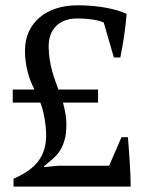

<svg xmlns="http://www.w3.org/2000/svg" viewBox="-20 -693 540 713"><path d="M27.3 -360.4H107.9Q100.6 -375 94.2 -390.6Q87.9 -406.2 83.3 -423.8Q78.6 -441.4 75.7 -461.4Q72.8 -481.4 72.8 -505.4Q72.8 -543.9 86.9 -575Q101.1 -606 126.7 -627.9Q152.3 -649.9 188.5 -661.6Q224.6 -673.3 268.6 -673.3Q297.4 -673.3 324.2 -670.9Q351.1 -668.5 374.5 -664.1Q397.9 -659.7 417.2 -653.8Q436.5 -647.9 450.2 -641.6Q449.2 -626 446.8 -605Q444.3 -584 441.2 -561.5Q438 -539.1 434.1 -517.6Q430.2 -496.1 426.8 -479.5H402.8L365.2 -609.4Q347.2 -617.2 321.8 -620.8Q296.4 -624.5 267.1 -624.5Q229.5 -624.5 203.9 -608.4Q178.2 -592.3 167.5 -563Q160.6 -544.4 160.6 -519Q161.1 -495.1 164.3 -473.9Q167.5 -452.6 172.6 -433.1Q177.7 -413.6 184.1 -395.8Q190.4 -377.9 196.8 -360.4H344.2V-312H213.9Q220.2 -288.6 223.9 -265.4Q227.5 -242.2 226.1 -214.8Q225.1 -182.6 213.1 -153.6Q201.2 -124.5 174.8 -102.1L143.6 -75.7V-72.3L196.8 -77.6H385.3L431.2 -183.6H455.1Q456.5 -163.1 458.5 -138.2Q460.4 -113.3 461.9 -88.4Q463.4 -63.5 464.4 -40.3Q465.3 -17.1 465.3 0H30.3V-29.3Q60.5 -42.5 83 -57.9Q105.5 -73.2 120.6 -92.5Q135.7 -111.8 143.3 -135.3Q150.9 -158.7 151.4 -187.5Q151.4 -197.3 150.9 -206.5Q150.4 -215.8 149.4 -225.1Q146.5 -251.5 141.6 -272.9Q136.7 -294.4 129.9 -312H27.3Z"/></svg>

Font: PT Astra Serif
Style: Regular
Weight: 400
Designer: A.Korolkova, I. Chaeva
Foundry: ParaType Ltd
Version: Version 1.002